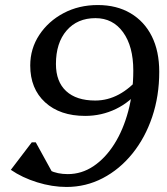

<svg xmlns="http://www.w3.org/2000/svg" viewBox="-20 -726 664 762"><path d="M368 -706Q443 -706 498 -673.5Q553 -641 582.5 -582Q612 -523 612 -441Q612 -345 584 -262Q556 -179 505.5 -116.5Q455 -54 388 -19Q321 16 244 16Q187 16 127.5 -2.5Q68 -21 23 -52L106 -161H122L199 -21H120V-97Q146 -65 177 -50Q208 -35 249 -35Q304 -35 351 -66.5Q398 -98 433.5 -154Q469 -210 489 -285Q509 -360 509 -446Q509 -542 468.5 -598Q428 -654 359 -654Q287 -654 244.5 -605Q202 -556 202 -472Q202 -402 242.5 -364.5Q283 -327 358 -327Q456 -327 537 -423V-373Q497 -321 440 -293.5Q383 -266 318 -266Q218 -266 159 -320Q100 -374 100 -466Q100 -533 136 -587.5Q172 -642 232.5 -674Q293 -706 368 -706Z"/></svg>

Font: Platypi Light Light
Style: Italic
Weight: 300
Italic angle: -13°
Version: Version 1.200